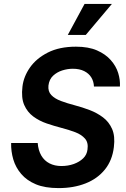

<svg xmlns="http://www.w3.org/2000/svg" viewBox="-20 -951 646 983"><path d="M280 12Q210 12 163.5 -7.5Q117 -27 88.5 -60.5Q60 -94 48 -135Q36 -176 37 -219H173Q176 -181 191.5 -154.5Q207 -128 233.5 -114.5Q260 -101 294 -101Q329 -101 358 -111.5Q387 -122 406 -140.5Q425 -159 428 -186Q433 -221 415 -241.5Q397 -262 365.5 -274Q334 -286 295.5 -296Q257 -306 219 -319Q181 -332 150.5 -354.5Q120 -377 104 -413.5Q88 -450 95 -508Q101 -559 133.5 -605.5Q166 -652 225 -682Q284 -712 369 -712Q433 -712 476.5 -693Q520 -674 547 -643.5Q574 -613 585 -577.5Q596 -542 594 -508H461Q460 -534 447.5 -554.5Q435 -575 411 -587Q387 -599 353 -599Q326 -599 299 -590.5Q272 -582 252 -563.5Q232 -545 228 -513Q225 -483 242.5 -464.5Q260 -446 292 -434Q324 -422 362.5 -412Q401 -402 439 -387.5Q477 -373 507.5 -350Q538 -327 554 -290.5Q570 -254 563 -198Q555 -130 517 -83Q479 -36 418 -12Q357 12 280 12ZM419 -772H327L413 -931H553Z"/></svg>

Font: Inclusive Sans SemiBold
Style: Italic
Weight: 600
Italic angle: -7°
Designer: Olivia King
Foundry: Olivia King
Version: Version 2.004